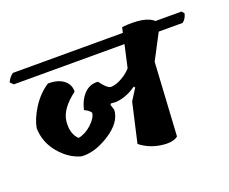

<svg xmlns="http://www.w3.org/2000/svg" viewBox="-130 -832 1202 1006"><g transform="rotate(-20 470.5 -329.5)"><path d="M951 -625 963 -611Q956 -581 936 -567H803L729 -426L705 -18Q676 6 611 -3.5Q546 -13 497 -52L547 -271L587 -334L581 -341Q527 -302 467 -297L439 -299L434 -293L444 -261Q440 -193 357 -139.5Q274 -86 200 -91Q132 -109 81 -171Q30 -233 29 -310Q38 -361 74.5 -418Q111 -475 164 -510Q219 -511 251 -486.5Q283 -462 281 -422Q194 -357 187.5 -289.5Q181 -222 218 -187Q257 -194 292 -226Q327 -258 330 -287Q322 -301 294 -315Q308 -372 339.5 -402.5Q371 -433 414 -429Q446 -384 468 -380Q497 -381 529.5 -399Q562 -417 584 -442L612 -567H-5L-22 -584Q-10 -611 11 -625H624L631 -655Q762 -667 806 -625Z"/></g></svg>

Font: Tillana
Style: Bold
Weight: 700
Designer: Lipi Raval (Devanagari, Latin), Jonny Pinhorn (Latin)
Foundry: Indian Type Foundry
Version: Version 2.002;PS 1.0;hotconv 1.0.79;makeotf.lib2.5.61930; tt